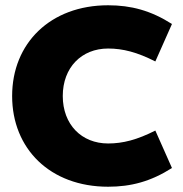

<svg xmlns="http://www.w3.org/2000/svg" viewBox="-20 -698 692 728"><path d="M390 10C477 10 552 -10 632 -61L569 -203C500 -168 446 -154 390 -154C289 -154 218 -226 218 -334C218 -442 289 -514 390 -514C446 -514 500 -500 569 -465L632 -607C552 -658 477 -678 390 -678C171 -678 26 -534 26 -334C26 -134 170 10 390 10Z"/></svg>

Font: Gantari Black
Style: Regular
Weight: 900
Designer: Anugrah Pasau
Foundry: Lafontype
Version: Version 1.000